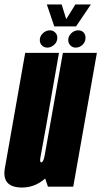

<svg xmlns="http://www.w3.org/2000/svg" viewBox="-49 -837 455 861"><path d="M166 0H279.5L385.5 -600H233L140 -76ZM215.5 -600H64L5.5 -268Q-12 -169.5 -27.2 -82.8Q-42.5 4 50.5 4Q117 4 168.8 -51.2Q220.5 -106.5 237 -201.5L163.5 -208Q155 -156.5 149.8 -132.8Q144.5 -109 136 -109Q128 -109 132.8 -134.2Q137.5 -159.5 157.5 -269.5ZM164 -623.5Q179.5 -623.5 193.8 -636.2Q208 -649 208 -667.5Q208 -682 198.2 -691.5Q188.5 -701 175 -701Q157.5 -701 143.5 -688Q129.5 -675 129.5 -657.5Q129.5 -643 139 -633.2Q148.5 -623.5 164 -623.5ZM290 -623.5Q308 -623.5 321.2 -636.2Q334.5 -649 334.5 -667.5Q334.5 -682 325.8 -691.5Q317 -701 301.5 -701Q284.5 -701 270.8 -688Q257 -675 257 -657.5Q257 -643 266.8 -633.2Q276.5 -623.5 290 -623.5ZM194.5 -718.5H292L358.5 -817H289L248 -751L227.5 -817H161Z"/></svg>

Font: Anybody UltraCondensed ExtraBold
Style: Italic
Weight: 800
Width: 1
Italic angle: -10°
Version: Version 1.113;gftools[0.9.25]